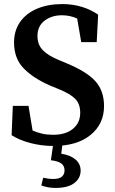

<svg xmlns="http://www.w3.org/2000/svg" viewBox="-20 -700 566 943"><path d="M242 17Q186 17 131 3Q76 -11 37 -36L43 -180H120L140 -59Q163 -49 187 -43.5Q211 -38 241 -38Q303 -38 338.5 -67.5Q374 -97 374 -146Q374 -190 349 -215Q324 -240 269 -262L228 -279Q146 -314 97.5 -363Q49 -412 49 -491Q49 -550 79 -592.5Q109 -635 162.5 -657.5Q216 -680 286 -680Q338 -680 383 -666Q428 -652 462 -628L455 -493H379L359 -609Q324 -625 284 -625Q234 -625 199 -598.5Q164 -572 164 -523Q164 -480 191 -453Q218 -426 267 -406L310 -388Q408 -347 449.5 -300Q491 -253 491 -179Q491 -91 424.5 -37Q358 17 242 17ZM230 87 243 -4H288L281 55Q326 62 351 83.5Q376 105 376 138Q376 175 345 199Q314 223 253 223Q231 223 214 219.5Q197 216 183 211L192 173Q218 179 242 179Q271 179 284 167.5Q297 156 297 137Q297 114 280.5 102.5Q264 91 230 87Z"/></svg>

Font: Source Serif Pro Semibold
Style: Regular
Weight: 600
Designer: Frank Grießhammer
Foundry: Adobe Systems Incorporated
Version: Version 3.000;hotconv 1.0.109;makeotfexe 2.5.65596